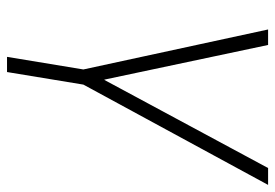

<svg xmlns="http://www.w3.org/2000/svg" viewBox="-138 -438 780 544"><g transform="rotate(90 252.0 -166.0)"><path d="M141.1 204.1 176.8 -12.2 63.5 -535.6H107.4L205.6 -71.8H206.5L456.1 -535.6H503.9L219.7 -12.2L184.1 204.1Z"/></g></svg>

Font: Inter Display Extra Light
Style: Italic
Weight: 200
Italic angle: -9.39999°
Designer: Rasmus Andersson
Foundry: rsms
Version: Version 4.000;git-4fc901f